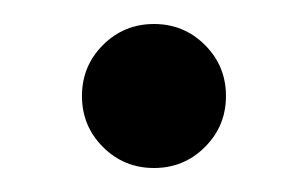

<svg xmlns="http://www.w3.org/2000/svg" viewBox="-20 -130 257 160"><path d="M108.3 10Q83.3 10 65.8 -7.5Q48.3 -25 48.3 -50Q48.3 -75 65.8 -92.5Q83.3 -110 108.3 -110Q133.3 -110 150.8 -92.5Q168.3 -75 168.3 -50Q168.3 -25 150.8 -7.5Q133.3 10 108.3 10Z"/></svg>

Font: Funnel Sans Light
Style: Regular
Weight: 300
Designer: NORD ID, Kristian Moeller
Foundry: Dicotype
Version: Version 1.000